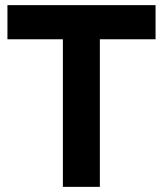

<svg xmlns="http://www.w3.org/2000/svg" viewBox="-20 -728 635 748"><path d="M225 0V-575H9V-708H586V-575H369V0Z"/></svg>

Font: Onest
Style: Bold
Weight: 700
Designer: Dmitri Voloshin, Andrey Kudryavtsev
Foundry: Dmitri Voloshin, Andrey Kudryavtsev
Version: Version 1.000;gftools[0.9.33]